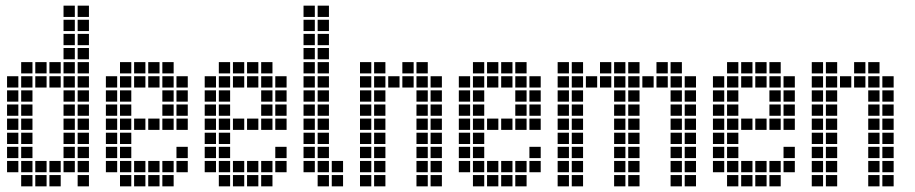

<svg xmlns="http://www.w3.org/2000/svg" viewBox="-20 -665 3240 680"><path d="M5 -395V-355H45V-395ZM5 -345V-305H45V-345ZM5 -295V-255H45V-295ZM5 -245V-205H45V-245ZM5 -195V-155H45V-195ZM5 -145V-105H45V-145ZM5 -95V-55H45V-95ZM55 -45V-5H95V-45ZM55 -95V-55H95V-95ZM55 -145V-105H95V-145ZM55 -195V-155H95V-195ZM55 -245V-205H95V-245ZM55 -295V-255H95V-295ZM55 -345V-305H95V-345ZM55 -395V-355H95V-395ZM55 -445V-405H95V-445ZM105 -445V-405H145V-445ZM155 -445V-405H195V-445ZM105 -95V-55H145V-95ZM105 -45V-5H145V-45ZM155 -45V-5H195V-45ZM155 -95V-55H195V-95ZM205 -645V-605H245V-645ZM205 -595V-555H245V-595ZM205 -545V-505H245V-545ZM255 -645V-605H295V-645ZM255 -595V-555H295V-595ZM255 -545V-505H295V-545ZM205 -445V-405H245V-445ZM205 -395V-355H245V-395ZM205 -345V-305H245V-345ZM205 -295V-255H245V-295ZM205 -245V-205H245V-245ZM205 -195V-155H245V-195ZM205 -145V-105H245V-145ZM205 -95V-55H245V-95ZM255 -45V-5H295V-45ZM255 -95V-55H295V-95ZM255 -145V-105H295V-145ZM255 -195V-155H295V-195ZM255 -245V-205H295V-245ZM255 -295V-255H295V-295ZM255 -345V-305H295V-345ZM255 -395V-355H295V-395ZM255 -445V-405H295V-445ZM255 -495V-455H295V-495ZM205 -495V-455H245V-495ZM155 -395V-355H195V-395ZM105 -395V-355H145V-395Z M405 -45V-5H445V-45ZM455 -45V-5H495V-45ZM505 -45V-5H545V-45ZM555 -45V-5H595V-45ZM355 -95V-55H395V-95ZM405 -95V-55H445V-95ZM455 -95V-55H495V-95ZM505 -95V-55H545V-95ZM555 -95V-55H595V-95ZM605 -95V-55H645V-95ZM405 -445V-405H445V-445ZM455 -445V-405H495V-445ZM505 -445V-405H545V-445ZM555 -445V-405H595V-445ZM355 -395V-355H395V-395ZM355 -345V-305H395V-345ZM355 -295V-255H395V-295ZM355 -245V-205H395V-245ZM355 -195V-155H395V-195ZM355 -145V-105H395V-145ZM405 -395V-355H445V-395ZM405 -345V-305H445V-345ZM405 -295V-255H445V-295ZM405 -245V-205H445V-245ZM405 -195V-155H445V-195ZM405 -145V-105H445V-145ZM455 -245V-205H495V-245ZM505 -245V-205H545V-245ZM555 -245V-205H595V-245ZM605 -245V-205H645V-245ZM555 -395V-355H595V-395ZM555 -345V-305H595V-345ZM555 -295V-255H595V-295ZM605 -395V-355H645V-395ZM605 -345V-305H645V-345ZM605 -295V-255H645V-295ZM605 -145V-105H645V-145ZM505 -395V-355H545V-395ZM455 -395V-355H495V-395Z M755 -45V-5H795V-45ZM805 -45V-5H845V-45ZM855 -45V-5H895V-45ZM905 -45V-5H945V-45ZM705 -95V-55H745V-95ZM755 -95V-55H795V-95ZM805 -95V-55H845V-95ZM855 -95V-55H895V-95ZM905 -95V-55H945V-95ZM955 -95V-55H995V-95ZM755 -445V-405H795V-445ZM805 -445V-405H845V-445ZM855 -445V-405H895V-445ZM905 -445V-405H945V-445ZM705 -395V-355H745V-395ZM705 -345V-305H745V-345ZM705 -295V-255H745V-295ZM705 -245V-205H745V-245ZM705 -195V-155H745V-195ZM705 -145V-105H745V-145ZM755 -395V-355H795V-395ZM755 -345V-305H795V-345ZM755 -295V-255H795V-295ZM755 -245V-205H795V-245ZM755 -195V-155H795V-195ZM755 -145V-105H795V-145ZM805 -245V-205H845V-245ZM855 -245V-205H895V-245ZM905 -245V-205H945V-245ZM955 -245V-205H995V-245ZM905 -395V-355H945V-395ZM905 -345V-305H945V-345ZM905 -295V-255H945V-295ZM955 -395V-355H995V-395ZM955 -345V-305H995V-345ZM955 -295V-255H995V-295ZM955 -145V-105H995V-145ZM855 -395V-355H895V-395ZM805 -395V-355H845V-395Z M1055 -645V-605H1095V-645ZM1055 -595V-555H1095V-595ZM1055 -545V-505H1095V-545ZM1055 -495V-455H1095V-495ZM1055 -445V-405H1095V-445ZM1055 -395V-355H1095V-395ZM1055 -345V-305H1095V-345ZM1055 -295V-255H1095V-295ZM1055 -245V-205H1095V-245ZM1055 -195V-155H1095V-195ZM1055 -145V-105H1095V-145ZM1055 -95V-55H1095V-95ZM1105 -45V-5H1145V-45ZM1105 -95V-55H1145V-95ZM1105 -145V-105H1145V-145ZM1105 -195V-155H1145V-195ZM1105 -245V-205H1145V-245ZM1105 -295V-255H1145V-295ZM1105 -345V-305H1145V-345ZM1105 -395V-355H1145V-395ZM1105 -445V-405H1145V-445ZM1105 -495V-455H1145V-495ZM1105 -545V-505H1145V-545ZM1105 -595V-555H1145V-595ZM1105 -645V-605H1145V-645ZM1155 -95V-55H1195V-95ZM1155 -45V-5H1195V-45Z M1255 -445V-405H1295V-445ZM1255 -395V-355H1295V-395ZM1255 -345V-305H1295V-345ZM1255 -295V-255H1295V-295ZM1255 -245V-205H1295V-245ZM1255 -195V-155H1295V-195ZM1255 -145V-105H1295V-145ZM1255 -95V-55H1295V-95ZM1255 -45V-5H1295V-45ZM1305 -45V-5H1345V-45ZM1305 -95V-55H1345V-95ZM1305 -145V-105H1345V-145ZM1305 -195V-155H1345V-195ZM1305 -245V-205H1345V-245ZM1305 -295V-255H1345V-295ZM1305 -345V-305H1345V-345ZM1305 -395V-355H1345V-395ZM1305 -445V-405H1345V-445ZM1405 -445V-405H1445V-445ZM1455 -445V-405H1495V-445ZM1505 -395V-355H1545V-395ZM1505 -345V-305H1545V-345ZM1505 -295V-255H1545V-295ZM1505 -245V-205H1545V-245ZM1505 -195V-155H1545V-195ZM1505 -145V-105H1545V-145ZM1505 -95V-55H1545V-95ZM1505 -45V-5H1545V-45ZM1455 -395V-355H1495V-395ZM1455 -345V-305H1495V-345ZM1455 -295V-255H1495V-295ZM1455 -245V-205H1495V-245ZM1455 -195V-155H1495V-195ZM1455 -145V-105H1495V-145ZM1455 -95V-55H1495V-95ZM1455 -45V-5H1495V-45ZM1405 -395V-355H1445V-395ZM1355 -395V-355H1395V-395Z M1655 -45V-5H1695V-45ZM1705 -45V-5H1745V-45ZM1755 -45V-5H1795V-45ZM1805 -45V-5H1845V-45ZM1605 -95V-55H1645V-95ZM1655 -95V-55H1695V-95ZM1705 -95V-55H1745V-95ZM1755 -95V-55H1795V-95ZM1805 -95V-55H1845V-95ZM1855 -95V-55H1895V-95ZM1655 -445V-405H1695V-445ZM1705 -445V-405H1745V-445ZM1755 -445V-405H1795V-445ZM1805 -445V-405H1845V-445ZM1605 -395V-355H1645V-395ZM1605 -345V-305H1645V-345ZM1605 -295V-255H1645V-295ZM1605 -245V-205H1645V-245ZM1605 -195V-155H1645V-195ZM1605 -145V-105H1645V-145ZM1655 -395V-355H1695V-395ZM1655 -345V-305H1695V-345ZM1655 -295V-255H1695V-295ZM1655 -245V-205H1695V-245ZM1655 -195V-155H1695V-195ZM1655 -145V-105H1695V-145ZM1705 -245V-205H1745V-245ZM1755 -245V-205H1795V-245ZM1805 -245V-205H1845V-245ZM1855 -245V-205H1895V-245ZM1805 -395V-355H1845V-395ZM1805 -345V-305H1845V-345ZM1805 -295V-255H1845V-295ZM1855 -395V-355H1895V-395ZM1855 -345V-305H1895V-345ZM1855 -295V-255H1895V-295ZM1855 -145V-105H1895V-145ZM1755 -395V-355H1795V-395ZM1705 -395V-355H1745V-395Z M1955 -445V-405H1995V-445ZM1955 -395V-355H1995V-395ZM1955 -345V-305H1995V-345ZM1955 -295V-255H1995V-295ZM1955 -245V-205H1995V-245ZM1955 -195V-155H1995V-195ZM1955 -145V-105H1995V-145ZM1955 -95V-55H1995V-95ZM1955 -45V-5H1995V-45ZM2005 -45V-5H2045V-45ZM2005 -95V-55H2045V-95ZM2005 -145V-105H2045V-145ZM2005 -195V-155H2045V-195ZM2005 -245V-205H2045V-245ZM2005 -295V-255H2045V-295ZM2005 -345V-305H2045V-345ZM2005 -395V-355H2045V-395ZM2005 -445V-405H2045V-445ZM2155 -445V-405H2195V-445ZM2155 -395V-355H2195V-395ZM2155 -345V-305H2195V-345ZM2155 -295V-255H2195V-295ZM2155 -245V-205H2195V-245ZM2155 -195V-155H2195V-195ZM2155 -145V-105H2195V-145ZM2155 -95V-55H2195V-95ZM2155 -45V-5H2195V-45ZM2205 -45V-5H2245V-45ZM2205 -95V-55H2245V-95ZM2205 -145V-105H2245V-145ZM2205 -195V-155H2245V-195ZM2205 -245V-205H2245V-245ZM2205 -295V-255H2245V-295ZM2205 -345V-305H2245V-345ZM2205 -395V-355H2245V-395ZM2205 -445V-405H2245V-445ZM2355 -445V-405H2395V-445ZM2355 -395V-355H2395V-395ZM2355 -345V-305H2395V-345ZM2355 -295V-255H2395V-295ZM2355 -245V-205H2395V-245ZM2355 -195V-155H2395V-195ZM2355 -145V-105H2395V-145ZM2355 -95V-55H2395V-95ZM2355 -45V-5H2395V-45ZM2405 -45V-5H2445V-45ZM2405 -95V-55H2445V-95ZM2405 -145V-105H2445V-145ZM2405 -195V-155H2445V-195ZM2405 -245V-205H2445V-245ZM2405 -295V-255H2445V-295ZM2405 -345V-305H2445V-345ZM2405 -395V-355H2445V-395ZM2105 -445V-405H2145V-445ZM2305 -445V-405H2345V-445ZM2055 -395V-355H2095V-395ZM2105 -395V-355H2145V-395ZM2255 -395V-355H2295V-395ZM2305 -395V-355H2345V-395Z M2555 -45V-5H2595V-45ZM2605 -45V-5H2645V-45ZM2655 -45V-5H2695V-45ZM2705 -45V-5H2745V-45ZM2505 -95V-55H2545V-95ZM2555 -95V-55H2595V-95ZM2605 -95V-55H2645V-95ZM2655 -95V-55H2695V-95ZM2705 -95V-55H2745V-95ZM2755 -95V-55H2795V-95ZM2555 -445V-405H2595V-445ZM2605 -445V-405H2645V-445ZM2655 -445V-405H2695V-445ZM2705 -445V-405H2745V-445ZM2505 -395V-355H2545V-395ZM2505 -345V-305H2545V-345ZM2505 -295V-255H2545V-295ZM2505 -245V-205H2545V-245ZM2505 -195V-155H2545V-195ZM2505 -145V-105H2545V-145ZM2555 -395V-355H2595V-395ZM2555 -345V-305H2595V-345ZM2555 -295V-255H2595V-295ZM2555 -245V-205H2595V-245ZM2555 -195V-155H2595V-195ZM2555 -145V-105H2595V-145ZM2605 -245V-205H2645V-245ZM2655 -245V-205H2695V-245ZM2705 -245V-205H2745V-245ZM2755 -245V-205H2795V-245ZM2705 -395V-355H2745V-395ZM2705 -345V-305H2745V-345ZM2705 -295V-255H2745V-295ZM2755 -395V-355H2795V-395ZM2755 -345V-305H2795V-345ZM2755 -295V-255H2795V-295ZM2755 -145V-105H2795V-145ZM2655 -395V-355H2695V-395ZM2605 -395V-355H2645V-395Z M2855 -445V-405H2895V-445ZM2855 -395V-355H2895V-395ZM2855 -345V-305H2895V-345ZM2855 -295V-255H2895V-295ZM2855 -245V-205H2895V-245ZM2855 -195V-155H2895V-195ZM2855 -145V-105H2895V-145ZM2855 -95V-55H2895V-95ZM2855 -45V-5H2895V-45ZM2905 -45V-5H2945V-45ZM2905 -95V-55H2945V-95ZM2905 -145V-105H2945V-145ZM2905 -195V-155H2945V-195ZM2905 -245V-205H2945V-245ZM2905 -295V-255H2945V-295ZM2905 -345V-305H2945V-345ZM2905 -395V-355H2945V-395ZM2905 -445V-405H2945V-445ZM3005 -445V-405H3045V-445ZM3055 -445V-405H3095V-445ZM3105 -395V-355H3145V-395ZM3105 -345V-305H3145V-345ZM3105 -295V-255H3145V-295ZM3105 -245V-205H3145V-245ZM3105 -195V-155H3145V-195ZM3105 -145V-105H3145V-145ZM3105 -95V-55H3145V-95ZM3105 -45V-5H3145V-45ZM3055 -395V-355H3095V-395ZM3055 -345V-305H3095V-345ZM3055 -295V-255H3095V-295ZM3055 -245V-205H3095V-245ZM3055 -195V-155H3095V-195ZM3055 -145V-105H3095V-145ZM3055 -95V-55H3095V-95ZM3055 -45V-5H3095V-45ZM3005 -395V-355H3045V-395ZM2955 -395V-355H2995V-395Z"/></svg>

Font: Nose Transport 13 Square
Style: Regular
Weight: 400
Designer: Nico Rohrbach
Foundry: Nose
Version: Version 1.400;Glyphs 3.2.3 (3260)